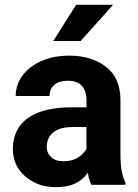

<svg xmlns="http://www.w3.org/2000/svg" viewBox="-20 -770 576 800"><path d="M340.3 -121.1V-353.5Q340.3 -390.1 321.5 -411.9Q302.7 -433.6 262.2 -433.6Q227.1 -433.6 206.8 -416.7Q186.5 -399.9 186.5 -370.1H45.4Q45.4 -416 73 -454.1Q100.6 -492.2 151.1 -515.1Q201.7 -538.1 270 -538.1Q361.3 -538.1 421.6 -491.7Q481.9 -445.3 481.9 -352.5V-128.9Q481.9 -84 487.3 -56.2Q492.7 -28.3 502.9 -8.3V0H360.4Q350.1 -21.5 345.2 -54.7Q340.3 -87.9 340.3 -121.1ZM358.9 -322.8 359.9 -240.7H282.7Q245.1 -240.7 221.2 -230Q197.3 -219.2 186 -200.4Q174.8 -181.6 174.8 -158.7Q174.8 -132.3 193.1 -115.2Q211.4 -98.1 243.7 -98.1Q291 -98.1 319.3 -124.3Q347.7 -150.4 347.7 -174.3L385.3 -112.8Q370.6 -74.2 330.8 -32.2Q291 9.8 212.9 9.8Q137.2 9.8 85.4 -34.9Q33.7 -79.6 33.7 -148.4Q33.7 -204.1 61 -242.9Q88.4 -281.7 142.8 -302.2Q197.3 -322.8 277.3 -322.8ZM201.7 -599.1 297.4 -750H451.2L315.9 -599.1Z"/></svg>

Font: RobotoDEMO
Style: Regular
Weight: 400
Designer: Christian Robertson
Foundry: Google
Version: Version 2.136